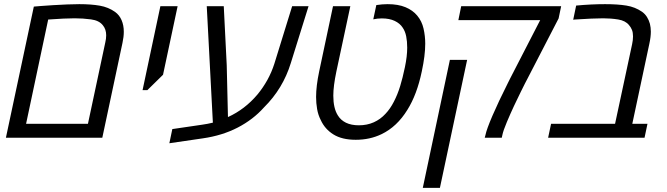

<svg xmlns="http://www.w3.org/2000/svg" viewBox="-20 -660 3197 920"><path d="M8.3 0 142.1 -628.4Q151.9 -629.4 176.8 -631.3Q201.7 -633.3 234.6 -635.3Q267.6 -637.2 300.8 -638.7Q334 -640.1 359.9 -640.1Q417 -640.1 458.3 -632.8Q499.5 -625.5 531.2 -603Q552.2 -587.9 562.7 -563.2Q573.2 -538.6 573.2 -508.3Q573.2 -483.4 566.9 -454.6L470.2 0ZM105 -66.9H401.4L484.4 -456.1Q488.8 -474.6 488.8 -490.7Q488.8 -519.5 473.1 -538.6Q455.1 -562 416 -567.1Q377 -572.3 337.4 -572.3Q291.5 -572.3 210.9 -566.4Z M663.1 -228 748.5 -630.4H831.1L761.2 -301.8L686 -228Z M791.5 26.4 805.7 -41.5 948.7 -62.5Q961.4 -64 974.1 -66.7Q986.8 -69.3 1000 -72.3L970.7 -630.4H1052.2L1066.4 -347.7L1072.3 -99.1Q1153.3 -135.7 1213.9 -207.5Q1240.2 -239.3 1261 -276.6Q1281.7 -314 1294.9 -355.5L1379.9 -630.4H1458.5L1373.5 -357.9Q1335.9 -235.4 1245.1 -145.5Q1192.9 -86.9 1118.7 -48.6Q1044.4 -10.3 952.1 2.9Z M1684.6 9.8Q1618.7 9.8 1577.6 -15.9Q1536.6 -41.5 1517.1 -84.5Q1504.4 -108.9 1499.5 -137.5Q1494.6 -166 1494.6 -195.3Q1494.6 -247.6 1509.3 -317.4L1575.7 -630.4H1658.7L1591.8 -317.4Q1577.1 -247.6 1577.1 -201.7Q1577.1 -141.6 1598.6 -107.4Q1612.3 -84.5 1637.7 -72Q1663.1 -59.6 1699.7 -59.6Q1738.8 -59.6 1771 -74Q1803.2 -88.4 1827.1 -114.7Q1849.6 -138.2 1867.4 -172.9Q1885.3 -207.5 1897.5 -247.6Q1909.2 -285.6 1920.2 -338.1Q1931.2 -390.6 1931.2 -431.6Q1931.2 -461.9 1926.3 -486.1Q1921.4 -510.3 1909.7 -527.3Q1896.5 -547.9 1871.3 -559.8Q1846.2 -571.8 1809.6 -571.8Q1788.6 -571.8 1768.6 -567.4L1783.2 -635.7Q1812 -640.1 1837.4 -640.1Q1887.7 -640.1 1922.9 -625.5Q1958 -610.8 1979 -585.4Q2001.5 -558.6 2009.5 -522.9Q2017.6 -487.3 2017.6 -450.7Q2017.6 -394.5 2001 -317.4Q1978 -207 1932.1 -133.8Q1882.3 -52.7 1808.1 -17.1Q1752.4 9.8 1684.6 9.8Z M2302.7 0Q2303.7 -3.4 2304.4 -6.6Q2305.2 -9.8 2306.2 -13.2Q2311.5 -40 2339.6 -105.5Q2367.7 -170.9 2415 -265.1Q2417.5 -270 2419.7 -274.4Q2421.9 -278.8 2423.3 -281.7L2568.4 -563.5H2176.3L2189.9 -630.4H2668.9L2656.7 -571.8L2506.3 -280.8Q2504.9 -278.3 2495.8 -260.7Q2486.8 -243.2 2475.6 -220.2Q2464.4 -197.3 2455.1 -177.7Q2445.8 -158.2 2442.9 -152.3Q2425.8 -115.7 2408.7 -75.2Q2391.6 -34.7 2387.2 -13.2L2384.3 0ZM2005.9 240.2 2135.7 -373H2218.3L2087.9 240.2Z M2606.4 0 2620.6 -66.9H2927.2L3008.8 -447.8Q3013.2 -467.8 3013.2 -485.8Q3013.2 -503.9 3008.1 -516.8Q3002.9 -529.8 2994.1 -539.6Q2977.1 -561 2941.9 -566.7Q2906.7 -572.3 2870.1 -572.3Q2846.2 -572.3 2812.3 -570.8Q2778.3 -569.3 2733.9 -566.4L2726.6 -565.4L2740.7 -633.3Q2813 -640.1 2879.4 -640.1Q2939.5 -640.1 2981.4 -633.3Q3023.4 -626.5 3056.6 -603.5Q3071.3 -592.8 3080.3 -578.1Q3089.4 -563.5 3094.2 -545.9Q3098.6 -527.8 3098.6 -508.3Q3098.6 -482.9 3091.3 -449.7L3009.8 -66.9H3082.5L3068.4 0Z"/></svg>

Font: Open Sans
Style: Italic
Weight: 400
Italic angle: -12°
Designer: Monotype Design Team
Foundry: Monotype Imaging Inc.
Version: Version 3.000; ttfautohint (v1.8.4)